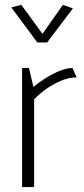

<svg xmlns="http://www.w3.org/2000/svg" viewBox="-20 -762 342 782"><path d="M119 0V-357Q138 -378 166.5 -398.5Q195 -419 228.5 -433Q262 -447 292 -447L275 -485Q250 -485 219.5 -472Q189 -459 161.5 -441Q134 -423 116 -408L98 -485H70V0ZM153 -624 67 -742 26 -732 132 -589H172L277 -728L236 -742Z"/></svg>

Font: Catamaran Thin
Style: Regular
Weight: 100
Designer: Pria Ravichandran
Version: Version 2.000